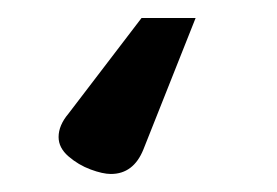

<svg xmlns="http://www.w3.org/2000/svg" viewBox="-20 -45 307 213"><path d="M103 148Q94 148 80.5 143Q67 138 56 128.5Q45 119 45 107Q45 94 56 81L137 -25H197L139 121Q128 148 103 148Z"/></svg>

Font: Quicksand SemiBold
Style: Regular
Weight: 600
Designer: Andrew Paglinawan
Foundry: Andrew Paglinawan
Version: Version 3.004